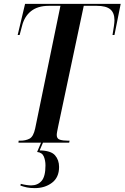

<svg xmlns="http://www.w3.org/2000/svg" viewBox="-20 -734 641 988"><path d="M75 0 76 -10H84Q112 -10 132 -20.5Q152 -31 161 -73L291 -704H231Q174 -704 139.5 -676.5Q105 -649 93 -599L81 -554H71L109 -714H601L569 -554H559Q563 -578 566 -598.5Q569 -619 569 -630Q569 -668 547.5 -686Q526 -704 478 -704H411L279 -82Q276 -67 274 -56.5Q272 -46 272 -39Q272 -20 288.5 -15Q305 -10 331 -10H338L336 0ZM159 234Q135 234 118.5 230.5Q102 227 85 221L87 212Q102 216 116 218Q130 220 140 220Q174 220 194 197Q214 174 214 117Q214 92 205.5 71.5Q197 51 171 48L195 -9H205L184 40Q242 41 263 65Q284 89 284 125Q284 179 247.5 206.5Q211 234 159 234Z"/></svg>

Font: Noto Serif Display ExtraCondensed SemiBold
Style: Italic
Weight: 600
Width: 2
Italic angle: -12°
Designer: Monotype Design Team
Foundry: Monotype Imaging Inc.
Version: Version 2.009